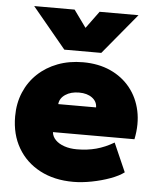

<svg xmlns="http://www.w3.org/2000/svg" viewBox="-55 -819 718 880"><g transform="rotate(5 304.0 -378.5)"><path d="M314.5 15Q227 15 161.5 -19.5Q96 -54 59.8 -116Q23.5 -178 23.5 -261Q23.5 -321.5 44.8 -371.8Q66 -422 104.8 -458.5Q143.5 -495 196.2 -515Q249 -535 312.5 -535Q383.5 -535 438.8 -510Q494 -485 530 -440.2Q566 -395.5 579 -335.2Q592 -275 577.5 -204H202.5Q204.5 -183.5 219.8 -168Q235 -152.5 260.5 -143.8Q286 -135 318.5 -135Q366 -135 407 -146Q448 -157 488.5 -181L546.5 -49Q523.5 -31.5 484 -17Q444.5 -2.5 399.5 6.2Q354.5 15 314.5 15ZM215.5 -334H389.5Q389.5 -361 366.5 -378Q343.5 -395 306.5 -395Q268.5 -395 243.2 -378Q218 -361 215.5 -334ZM221.5 -585 66.5 -772H252.5L309.5 -693L367.5 -772H546.5L391.5 -585Z"/></g></svg>

Font: Geologica Roman Black
Style: Regular
Weight: 900
Designer: Sindre Bremnes, Frode Helland
Foundry: Monokrom Skriftforlag AS
Version: Version 1.010;gftools[0.9.28]